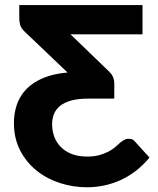

<svg xmlns="http://www.w3.org/2000/svg" viewBox="-20 -746 634 772"><path d="M581 -112.5Q555.5 -81.5 526.2 -59Q497 -36.5 465 -22Q433 -7.5 398.8 -0.2Q364.5 7 329.5 7Q274 7 221.2 -10Q168.5 -27 127.2 -60Q86 -93 61 -141.2Q36 -189.5 36 -252Q36 -291.5 48.2 -326.5Q60.5 -361.5 86.5 -388.2Q112.5 -415 153.5 -432.2Q194.5 -449.5 251.5 -454.5L79.5 -618.5Q65 -632 61.2 -645.5Q57.5 -659 57.5 -670.5V-725.5H553V-608H263.5L418.5 -458.5Q430 -447.5 434.8 -435.5Q439.5 -423.5 439.5 -413V-349.5H335Q295 -349.5 267.2 -342Q239.5 -334.5 222.2 -320.8Q205 -307 197.2 -288Q189.5 -269 189.5 -246Q189.5 -220.5 198 -197Q206.5 -173.5 224 -155.5Q241.5 -137.5 268 -127Q294.5 -116.5 330.5 -116.5Q358 -116.5 379 -122.2Q400 -128 416 -136.5Q432 -145 443.2 -154.5Q454.5 -164 462 -171.5Q469 -177 474 -180.2Q479 -183.5 482.8 -185.2Q486.5 -187 490 -187.5Q493.5 -188 497.5 -188Q501.5 -188 508.2 -186.8Q515 -185.5 522.5 -177Z"/></svg>

Font: Lato 2
Style: Regular
Weight: 800
Designer: Lukasz Dziedzic with Adam Twardoch and Botio Nikoltchev
Foundry: tyPoland Lukasz Dziedzic
Version: Version 2.015; 2015-08-06; http://www.latofonts.com/